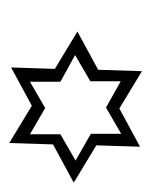

<svg xmlns="http://www.w3.org/2000/svg" viewBox="23 -736 321 407"><g transform="rotate(90 183.5 -532.5)"><path d="M264.6 -435.5V-500L320.3 -532.2L263.7 -564.5V-628.9L208 -596.7L152.3 -627.9V-563.5L96.7 -531.2L153.3 -500V-435.5L209 -467.8ZM283.2 -391.6 204.1 -439.5 123 -395.5 126 -488.3 46.9 -536.1 127.9 -580.1 130.9 -672.9 210 -625 291 -668.9 288.1 -576.2 367.2 -528.3 286.1 -484.4Z"/></g></svg>

Font: Dehalvi Khush Khat
Style: Regular
Weight: 400
Version: Version 002.500